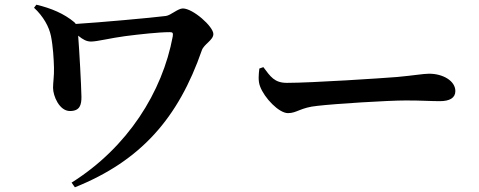

<svg xmlns="http://www.w3.org/2000/svg" viewBox="-20 -747 2040 818"><path d="M135 -727 125 -714C165 -677 189 -633 197 -594C206 -550 209 -495 210 -459C211 -424 206 -396 206 -373C206 -338 233 -274 278 -274C321 -274 327 -301 327 -334C326 -387 318 -532 313 -595C334 -578 349 -570 368 -570C394 -570 452 -585 513 -593C575 -601 657 -610 703 -610C716 -610 718 -607 716 -592C672 -355 524 -119 285 31L299 51C581 -62 740 -245 840 -533C849 -559 889 -576 889 -602C889 -634 802 -711 759 -711C738 -711 708 -682 687 -679C624 -671 401 -651 303 -645L297 -652C253 -689 198 -712 135 -727Z M1102 -461 1085 -455C1082 -431 1079 -402 1088 -379C1106 -330 1168 -265 1207 -265C1245 -265 1260 -289 1332 -296C1409 -305 1633 -319 1709 -319C1779 -319 1814 -316 1854 -316C1896 -316 1920 -330 1920 -359C1920 -402 1868 -433 1808 -433C1784 -433 1739 -425 1672 -419C1611 -414 1309 -394 1202 -394C1149 -394 1132 -421 1102 -461Z"/></svg>

Font: Noto Serif CJK KR
Style: Bold
Weight: 700
Designer: Ryoko NISHIZUKA 西塚涼子 (kana & ideographs); Frank Grießhammer (Latin, Greek & Cyrillic); Wenlong ZHANG 张文龙 (bopomofo); San
Foundry: Adobe
Version: Version 2.001;hotconv 1.1.0;makeotfexe 2.6.0